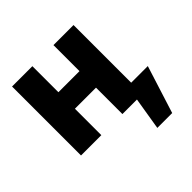

<svg xmlns="http://www.w3.org/2000/svg" viewBox="-183 -693 1044 1044"><g transform="rotate(-45 339.0 -171.0)"><path d="M209 -330.1H371.1V-530.3H525.4V-86.9H653.3L566.4 187.5H452.1L482.9 0H371.1V-203.1H209V0H52.7V-530.3H209Z"/></g></svg>

Font: Pretendard GOV ExtraBold
Style: Regular
Weight: 800
Designer: Base glyphs from Inter by Rasmus Andersson; Hangeul glyphs from Noto Sans CJK(Source Han Sans) by Jang Soo-young and Kan
Foundry: Kil Hyung-jin
Version: Version 1.309